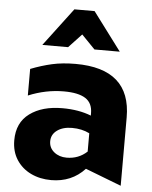

<svg xmlns="http://www.w3.org/2000/svg" viewBox="-56 -840 712 899"><g transform="rotate(5 300.5 -391.0)"><path d="M281 -99Q246 -99 222 -118.5Q198 -138 198 -169Q198 -201 225 -220.5Q252 -240 295 -240Q341 -240 377 -222V-136Q337 -99 281 -99ZM285 -540Q224 -540 175 -529Q126 -518 75 -498V-373Q157 -407 242 -407Q310 -407 343.5 -385.5Q377 -364 377 -316V-305Q319 -328 242 -328Q147 -328 88.5 -285Q30 -242 30 -159Q30 -106 55 -67.5Q80 -29 122.5 -8.5Q165 12 218 12Q314 12 376 -55L545 10V-311Q545 -540 285 -540ZM352 -794H257L122 -615H243L304 -680L367 -615H486Z"/></g></svg>

Font: Geom ExtraBold
Style: Bold
Weight: 800
Version: Version 1.102